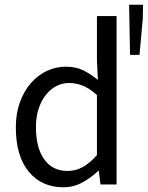

<svg xmlns="http://www.w3.org/2000/svg" viewBox="-20 -780 625 812"><path d="M248 12Q156 12 101.5 -54Q47 -120 47 -242Q47 -301 64.5 -348.5Q82 -396 111 -429Q140 -462 178 -480Q216 -498 258 -498Q300 -498 331 -483Q362 -468 394 -442L390 -525V-712H473V0H405L398 -57H395Q366 -29 328.5 -8.5Q291 12 248 12ZM266 -57Q300 -57 330 -73.5Q360 -90 390 -124V-378Q359 -406 330.5 -417.5Q302 -429 272 -429Q243 -429 217.5 -415.5Q192 -402 173 -377.5Q154 -353 143 -319Q132 -285 132 -243Q132 -155 167 -106Q202 -57 266 -57ZM530 -548 526 -760H585L584 -703L570 -548Z"/></svg>

Font: Processing Sans Pro
Style: Regular
Weight: 400
Designer: Paul D. Hunt
Foundry: Adobe Systems Incorporated
Version: Version 2.020;PS 2.000;hotconv 1.0.86;makeotf.lib2.5.63406